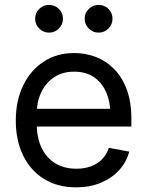

<svg xmlns="http://www.w3.org/2000/svg" viewBox="-20 -764 607 795"><path d="M295.9 11.7Q217.8 11.7 161.9 -23.2Q106 -58.1 75.7 -120.4Q45.4 -182.6 45.4 -264.6Q45.4 -346.7 75.7 -409.7Q106 -472.7 160.4 -508.5Q214.8 -544.4 287.1 -544.4Q334 -544.4 376.5 -528.3Q418.9 -512.2 452.1 -478.8Q485.4 -445.3 504.6 -394Q523.9 -342.8 523.9 -272V-240.2H100.1V-313.5H476.6L437.5 -286.6Q437.5 -340.3 419.9 -381.1Q402.3 -421.9 368.9 -444.6Q335.4 -467.3 287.1 -467.3Q238.8 -467.3 204.1 -444.1Q169.4 -420.9 150.9 -382.1Q132.3 -343.3 132.3 -296.4V-251.5Q132.3 -193.4 152.3 -151.6Q172.4 -109.9 209.2 -87.6Q246.1 -65.4 296.4 -65.4Q330.1 -65.4 356.9 -75.4Q383.8 -85.4 402.6 -104.7Q421.4 -124 430.7 -151.9L515.1 -136.2Q503.4 -92.3 472.9 -59.1Q442.4 -25.9 397.2 -7.1Q352.1 11.7 295.9 11.7ZM388.2 -628.9Q364.7 -628.9 347.7 -645.8Q330.6 -662.6 330.6 -686.5Q330.6 -710.4 347.7 -727.1Q364.7 -743.7 388.2 -743.7Q412.1 -743.7 429 -727.1Q445.8 -710.4 445.8 -686.5Q445.8 -662.6 429 -645.8Q412.1 -628.9 388.2 -628.9ZM183.1 -628.9Q159.7 -628.9 142.6 -645.8Q125.5 -662.6 125.5 -686.5Q125.5 -710.4 142.6 -727.1Q159.7 -743.7 183.1 -743.7Q207 -743.7 223.9 -727.1Q240.7 -710.4 240.7 -686.5Q240.7 -662.6 223.9 -645.8Q207 -628.9 183.1 -628.9Z"/></svg>

Font: Inter 20pt
Style: Regular
Weight: 400
Version: Version 4.001;git-66647c0bb